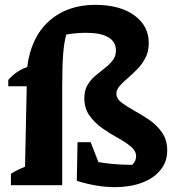

<svg xmlns="http://www.w3.org/2000/svg" viewBox="-20 -762 717 790"><path d="M25 0V-47Q48 -62 83 -76L90 -407H14V-433Q47 -471 92 -486Q107 -608 181.5 -675Q256 -742 372 -742Q473 -742 532.5 -699Q592 -656 592 -585Q592 -550 578.5 -524Q565 -498 545 -477.5Q525 -457 505.5 -440.5Q486 -424 472.5 -408.5Q459 -393 459 -377Q459 -356 480 -340Q501 -324 532 -307Q563 -290 594.5 -268.5Q626 -247 647 -216.5Q668 -186 668 -143Q668 -96 640 -62Q612 -28 563.5 -10Q515 8 453 8Q416 8 376.5 1.5Q337 -5 296 -18L299 -177H353L385 -95Q451 -84 515 -84Q520 -84 524 -84Q540 -99 540 -119Q540 -141 518.5 -159Q497 -177 465 -194.5Q433 -212 401.5 -234Q370 -256 348.5 -286Q327 -316 327 -358Q327 -390 340 -412Q353 -434 372.5 -450.5Q392 -467 411.5 -482Q431 -497 444 -514Q457 -531 457 -554Q457 -590 426 -608.5Q395 -627 335 -627Q317 -627 296.5 -625.5Q276 -624 253 -620Q244 -591 240 -541.5Q236 -492 236 -407V0Z"/></svg>

Font: Piazzolla
Style: Bold
Weight: 700
Designer: Juan Pablo del Peral
Foundry: Huerta Tipografica
Version: Version 1.330